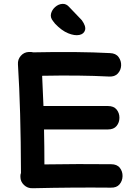

<svg xmlns="http://www.w3.org/2000/svg" viewBox="-20 -991 690 1016"><path d="M152 5H157Q369 0 566 2Q597 3 612.5 -15.5Q628 -34 628.5 -59Q629 -84 614 -103Q599 -122 568 -122Q397 -124 215 -121Q215 -214 213 -306H551Q582 -306 597 -324.5Q612 -343 612 -368Q612 -393 597 -411.5Q582 -430 551 -430H210Q207 -513 203 -590Q403 -594 556 -586Q587 -584 603.5 -602Q620 -620 621 -644.5Q622 -669 607.5 -689Q593 -709 562 -710Q392 -719 156 -714Q145 -717 133 -716Q107 -715 90 -695.5Q73 -676 75 -650Q90 -413 91 -76Q87 -66 88 -55Q88 -30 107 -12Q126 6 152 5ZM271 -866Q306 -829 340.5 -815Q375 -801 399.5 -806Q424 -811 430 -831.5Q436 -852 413 -884L347 -953Q331 -972 310 -970.5Q289 -969 272 -954Q255 -939 250 -918.5Q245 -898 261 -879L271 -866Z"/></svg>

Font: Balsamiq Sans
Style: Bold
Weight: 700
Designer: Michael Angeles
Foundry: Balsamiq SRL
Version: Version 1.020; ttfautohint (v1.8.4.7-5d5b);gftools[0.9.26]